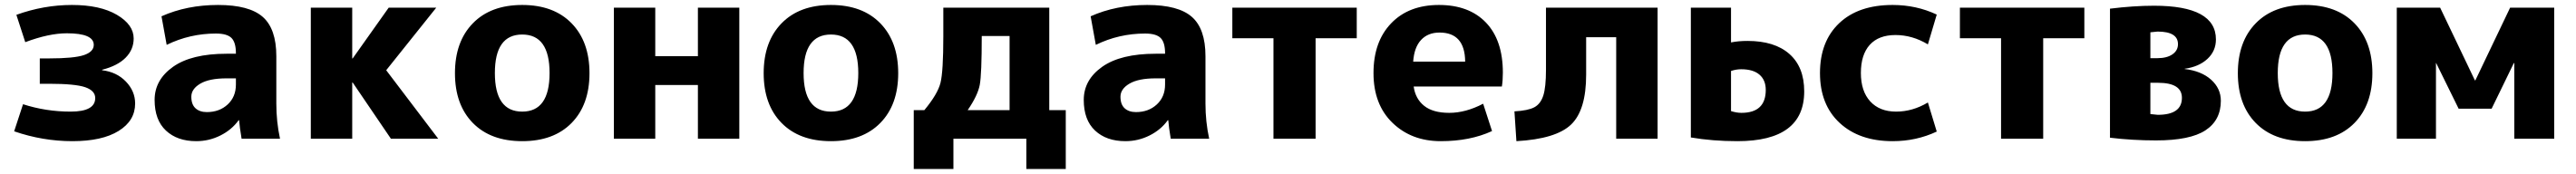

<svg xmlns="http://www.w3.org/2000/svg" viewBox="-20 -550 10209 690"><path d="M36.1 -29.3 71.3 -136.7Q162.1 -107.4 259.8 -107.4Q357.4 -107.4 357.4 -161.1Q357.4 -190.4 317.9 -204.1Q278.3 -217.8 174.8 -217.8H137.7V-318.4H174.8Q273.4 -318.4 312.5 -331.5Q351.6 -344.7 351.6 -372.1Q351.6 -418 245.1 -418Q173.8 -418 80.1 -382.8L44.9 -491.2Q153.3 -530.3 265.1 -530.3Q377 -530.3 443.4 -491.2Q509.8 -452.1 509.8 -397.5Q509.8 -353.5 478 -321.3Q446.3 -289.1 384.8 -273.4V-271.5Q442.4 -264.6 479 -226.6Q515.6 -188.5 515.6 -139.6Q515.6 -71.3 450.2 -30.8Q384.8 9.8 267.1 9.8Q149.4 9.8 36.1 -29.3Z M877.9 -336.9H915V-338.9Q915 -381.8 897.5 -399.4Q879.9 -417 835.9 -417Q732.4 -417 640.6 -372.1L620.1 -485.4Q720.7 -530.3 844.2 -530.3Q967.8 -530.3 1021.5 -482.9Q1075.2 -435.5 1075.2 -327.1V-139.6Q1075.2 -67.4 1089.8 0H937.5Q929.7 -46.9 927.7 -73.2H925.8Q898.4 -35.2 853.5 -12.7Q808.6 9.8 757.8 9.8Q682.6 9.8 637.7 -32.2Q592.8 -74.2 592.8 -153.8Q592.8 -233.4 666 -285.2Q739.3 -336.9 877.9 -336.9ZM799.8 -105.5Q849.6 -105.5 882.3 -135.7Q915 -166 915 -214.8V-239.3H877.9Q809.6 -239.3 773.9 -218.3Q738.3 -197.3 738.3 -166.5Q738.3 -135.7 754.9 -120.6Q771.5 -105.5 799.8 -105.5Z M1211.9 0V-519.5H1376V-318.4H1377.9L1520.5 -519.5H1709L1510.7 -271.5L1716.8 0H1529.3L1377.9 -222.7H1376V0Z M1854 -62.5Q1783.2 -134.8 1783.2 -259.8Q1783.2 -384.8 1854 -457.5Q1924.8 -530.3 2049.8 -530.3Q2174.8 -530.3 2245.6 -457.5Q2316.4 -384.8 2316.4 -259.8Q2316.4 -134.8 2245.6 -62.5Q2174.8 9.8 2049.8 9.8Q1924.8 9.8 1854 -62.5ZM2049.8 -413.1Q1941.4 -413.1 1941.4 -260.3Q1941.4 -107.4 2049.8 -107.4Q2158.2 -107.4 2158.2 -260.3Q2158.2 -413.1 2049.8 -413.1Z M2413.1 0V-519.5H2577.1V-327.1H2746.1V-519.5H2910.2V0H2746.1V-212.9H2577.1V0Z M3077.6 -62.5Q3006.8 -134.8 3006.8 -259.8Q3006.8 -384.8 3077.6 -457.5Q3148.4 -530.3 3273.4 -530.3Q3398.4 -530.3 3469.2 -457.5Q3540 -384.8 3540 -259.8Q3540 -134.8 3469.2 -62.5Q3398.4 9.8 3273.4 9.8Q3148.4 9.8 3077.6 -62.5ZM3273.4 -413.1Q3165 -413.1 3165 -260.3Q3165 -107.4 3273.4 -107.4Q3381.8 -107.4 3381.8 -260.3Q3381.8 -413.1 3273.4 -413.1Z M3601.6 -113.3H3643.6Q3696.3 -176.8 3707.5 -221.2Q3718.8 -265.6 3718.8 -407.2V-519.5H4138.7V-113.3H4204.1V120.1H4047.9V0H3758.8V120.1H3601.6ZM3815.4 -113.3H3981.4V-407.2H3871.1Q3871.1 -255.9 3863.3 -213.9Q3855.5 -171.9 3815.4 -113.3Z M4560.5 -336.9H4597.7V-338.9Q4597.7 -381.8 4580.1 -399.4Q4562.5 -417 4518.6 -417Q4415 -417 4323.2 -372.1L4302.7 -485.4Q4403.3 -530.3 4526.9 -530.3Q4650.4 -530.3 4704.1 -482.9Q4757.8 -435.5 4757.8 -327.1V-139.6Q4757.8 -67.4 4772.5 0H4620.1Q4612.3 -46.9 4610.4 -73.2H4608.4Q4581.1 -35.2 4536.1 -12.7Q4491.2 9.8 4440.4 9.8Q4365.2 9.8 4320.3 -32.2Q4275.4 -74.2 4275.4 -153.8Q4275.4 -233.4 4348.6 -285.2Q4421.9 -336.9 4560.5 -336.9ZM4482.4 -105.5Q4532.2 -105.5 4564.9 -135.7Q4597.7 -166 4597.7 -214.8V-239.3H4560.5Q4492.2 -239.3 4456.5 -218.3Q4420.9 -197.3 4420.9 -166.5Q4420.9 -135.7 4437.5 -120.6Q4454.1 -105.5 4482.4 -105.5Z M4864.3 -398.4V-519.5H5357.4V-398.4H5194.3V0H5027.3V-398.4Z M5936.5 -261.7Q5936.5 -230.5 5932.6 -207H5583Q5589.8 -158.2 5624.5 -130.4Q5659.2 -102.5 5724.1 -102.5Q5789.1 -102.5 5858.4 -138.7L5893.6 -30.3Q5806.6 9.8 5690.4 9.8Q5574.2 9.8 5499 -63Q5423.8 -135.7 5423.8 -260.3Q5423.8 -384.8 5493.7 -457.5Q5563.5 -530.3 5683.1 -530.3Q5802.7 -530.3 5869.6 -460.4Q5936.5 -390.6 5936.5 -261.7ZM5581.1 -305.7H5787.1Q5786.1 -420.9 5685.5 -420.9Q5639.6 -420.9 5612.3 -391.6Q5585 -362.3 5581.1 -305.7Z M5982.4 -108.4Q6036.1 -111.3 6061 -124.5Q6085.9 -137.7 6096.7 -170.9Q6107.4 -204.1 6107.4 -273.4V-519.5H6549.8V0H6385.7V-402.3H6266.6V-253.9Q6266.6 -113.3 6207 -56.2Q6147.5 1 5990.2 9.8Z M6681.6 -4.9V-519.5H6840.8V-381.8Q6870.1 -387.7 6906.2 -387.7Q7013.7 -387.7 7072.3 -335.9Q7130.9 -284.2 7130.9 -187.5Q7130.9 9.8 6866.2 9.8Q6767.6 9.8 6681.6 -4.9ZM6840.8 -109.4Q6863.3 -102.5 6881.8 -102.5Q6978.5 -102.5 6978.5 -193.4Q6978.5 -232.4 6953.6 -253.9Q6928.7 -275.4 6880.9 -275.4Q6861.3 -275.4 6840.8 -268.6Z M7481.4 -530.3Q7575.2 -530.3 7656.2 -492.2L7621.1 -374Q7559.6 -411.1 7492.7 -411.1Q7425.8 -411.1 7390.6 -372.1Q7355.5 -333 7355.5 -260.7Q7355.5 -188.5 7392.6 -147.9Q7429.7 -107.4 7495.1 -107.4Q7560.5 -107.4 7621.1 -143.6L7656.2 -28.3Q7575.2 9.8 7481.4 9.8Q7349.6 9.8 7271.5 -62.5Q7193.4 -134.8 7193.4 -260.3Q7193.4 -385.7 7269.5 -458Q7345.7 -530.3 7481.4 -530.3Z M7748 -398.4V-519.5H8241.2V-398.4H8078.1V0H7911.1V-398.4Z M8342.8 -3.9V-515.6Q8436.5 -527.3 8517.6 -527.3Q8762.7 -527.3 8762.7 -393.6Q8762.7 -347.7 8729 -316.4Q8695.3 -285.2 8638.7 -277.3V-276.4Q8705.1 -268.6 8743.7 -233.9Q8782.2 -199.2 8782.2 -150.4Q8782.2 -73.2 8721.2 -33.2Q8660.2 6.8 8525.4 6.8Q8431.6 6.8 8342.8 -3.9ZM8502.9 -97.7 8532.2 -94.7Q8627.9 -94.7 8627.9 -162.1Q8627.9 -221.7 8533.2 -221.7H8502.9ZM8502.9 -319.3H8530.3Q8568.4 -319.3 8590.3 -334.5Q8612.3 -349.6 8612.3 -375Q8612.3 -424.8 8531.2 -424.8Q8529.3 -424.8 8502.9 -421.9Z M8920.4 -62.5Q8849.6 -134.8 8849.6 -259.8Q8849.6 -384.8 8920.4 -457.5Q8991.2 -530.3 9116.2 -530.3Q9241.2 -530.3 9312 -457.5Q9382.8 -384.8 9382.8 -259.8Q9382.8 -134.8 9312 -62.5Q9241.2 9.8 9116.2 9.8Q8991.2 9.8 8920.4 -62.5ZM9116.2 -413.1Q9007.8 -413.1 9007.8 -260.3Q9007.8 -107.4 9116.2 -107.4Q9224.6 -107.4 9224.6 -260.3Q9224.6 -413.1 9116.2 -413.1Z M9479.5 0V-519.5H9651.4L9789.1 -231.4H9791L9928.7 -519.5H10103.5V0H9945.3V-299.8H9943.4L9855.5 -119.1H9724.6L9635.7 -299.8H9634.8V0Z"/></svg>

Font: GenEi M Gothic v2 Heavy
Style: Regular
Weight: 800
Version: Version 2.0